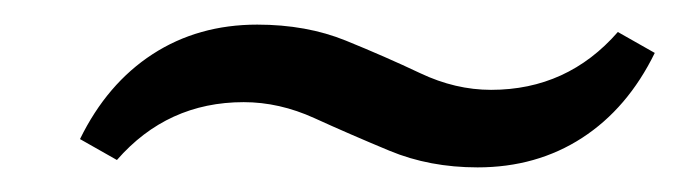

<svg xmlns="http://www.w3.org/2000/svg" viewBox="-20 -420 555 156"><path d="M368 -284Q329 -284 296.5 -297.5Q264 -311 235.5 -324Q207 -337 178 -337Q116 -337 75 -290L45 -307Q67 -352 104 -376Q141 -400 189 -400Q229 -400 261 -387Q293 -374 321.5 -360.5Q350 -347 379 -347Q441 -347 482 -394L512 -377Q490 -332 453 -308Q416 -284 368 -284Z"/></svg>

Font: Platypi Light ExtraBold
Style: Italic
Weight: 800
Italic angle: -13°
Version: Version 1.200